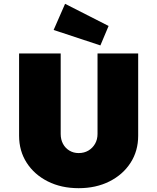

<svg xmlns="http://www.w3.org/2000/svg" viewBox="-20 -980 824 1006"><path d="M392 6Q301 6 230.5 -29.5Q160 -65 120 -127Q80 -189 80 -269V-700H298V-278Q298 -249 310 -226.5Q322 -204 343.5 -191Q365 -178 392 -178Q421 -178 443 -191Q465 -204 478 -226.5Q491 -249 491 -278V-700H704V-269Q704 -189 664 -127Q624 -65 553.5 -29.5Q483 6 392 6ZM506 -742 261 -823 321 -960 549 -844Z"/></svg>

Font: Lexend Deca Black
Style: Regular
Weight: 900
Designer: Bonnie Shaver-Troup, Thomas Jockin
Foundry: Lexend
Version: Version 1.007